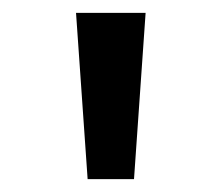

<svg xmlns="http://www.w3.org/2000/svg" viewBox="-20 -749 329 298"><path d="M116 -471H188L206 -729H98Z"/></svg>

Font: Noto Sans Devanagari UI ExtraCondensed Medium
Style: Regular
Weight: 500
Width: 2
Designer: Jelle Bosma - Monotype Design Team
Foundry: Monotype Imaging Inc.
Version: Version 2.003